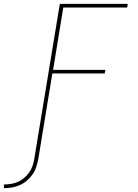

<svg xmlns="http://www.w3.org/2000/svg" viewBox="-98 -755 718 998"><path d="M-77 223 -78 204Q-60 204 -41.5 201Q-23 198 -5.5 190.5Q12 183 27.5 170Q43 157 54 141Q65 125 71 107.5Q77 90 80 72L213 -735H566L563 -716H231L178 -392H450L446 -373H174L101 72Q97 92 90.5 112.5Q84 133 71.5 151Q59 169 42 183.5Q25 198 5 207Q-15 216 -36 219.5Q-57 223 -77 223Z"/></svg>

Font: Iosevka Aile Thin Oblique
Style: Regular
Weight: 100
Italic angle: -9°
Designer: Belleve Invis
Foundry: Belleve Invis
Version: Version 31.1.0; ttfautohint (v1.8.4)